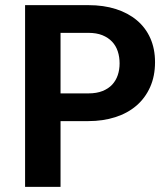

<svg xmlns="http://www.w3.org/2000/svg" viewBox="-20 -731 641 751"><path d="M216.8 -257.3V0H78.1V-710.9H325.7Q385.3 -710.9 433.3 -695.6Q481.4 -680.2 515.6 -651.4Q549.8 -622.6 568.1 -581.3Q586.4 -540 586.4 -487.8Q586.4 -433.1 567.1 -390.1Q547.9 -347.2 513.4 -317.6Q479 -288.1 430.9 -272.7Q382.8 -257.3 325.7 -257.3ZM216.8 -365.7H325.7Q357.9 -365.7 381.1 -375Q404.3 -384.3 418.9 -400.1Q433.6 -416 440.7 -437.3Q447.8 -458.5 447.8 -482.9Q447.8 -508.3 440.7 -530Q433.6 -551.8 418.5 -567.9Q403.3 -584 380.4 -593.3Q357.4 -602.5 325.7 -602.5H216.8Z"/></svg>

Font: Ufes Sans
Style: Bold
Weight: 700
Designer: Ricardo Esteves & Filipe Motta
Foundry: ProDesignUfes - Ricardo Esteves, Filipe Motta (This is a derivative work, based on Roboto family, by Christian Robertson
Version: Version 2.0